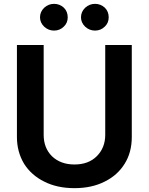

<svg xmlns="http://www.w3.org/2000/svg" viewBox="-20 -964 774 998"><path d="M665 -252Q665 -172 628 -113Q591 -53 524 -20Q457 14 367 14Q277 14 210 -20Q143 -53 105 -113Q68 -175 68 -252V-730H207V-263Q207 -195 250 -152Q295 -109 367 -109Q440 -109 483 -152Q527 -196 527 -263V-730H665ZM210 -825Q188 -846 188 -874Q188 -903 210 -924Q232 -944 261 -944Q290 -944 312 -924Q332 -904 332 -874Q332 -845 312 -826Q291 -805 261 -805Q232 -805 210 -825ZM423 -825Q401 -846 401 -874Q401 -903 423 -924Q445 -944 474 -944Q503 -944 525 -924Q545 -904 545 -874Q545 -845 525 -826Q504 -805 474 -805Q445 -805 423 -825Z"/></svg>

Font: Sinter Bold
Style: Regular
Weight: 700
Foundry: Adobe & rsms
Version: Version 1.000